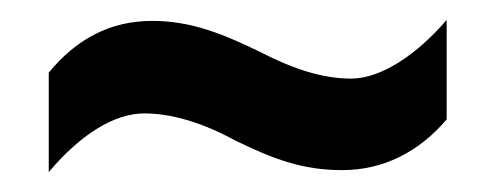

<svg xmlns="http://www.w3.org/2000/svg" viewBox="-20 -449 497 193"><path d="M216 -308C255 -289 284 -278 324 -278C365 -278 401 -296 429 -329V-429C399 -394 363 -370 333 -370C305 -370 276 -379 241 -397C204 -415 172 -428 133 -428C91 -428 57 -410 29 -376V-276C61 -314 95 -335 125 -335C152 -335 183 -326 216 -308Z"/></svg>

Font: Noto Sans Khmer ExtraCondensed SemiBold
Style: Regular
Weight: 600
Width: 2
Designer: Danh Hong and the Monotype Design Team
Foundry: Monotype Imaging Inc.
Version: Version 2.004